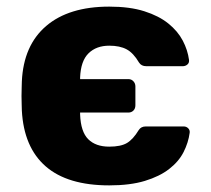

<svg xmlns="http://www.w3.org/2000/svg" viewBox="-20 -550 636 580"><path d="M310 10Q184 10 118 -47.5Q52 -105 46 -216Q46 -221 45.5 -233.5Q45 -246 45 -260Q45 -274 45.5 -286.5Q46 -299 46 -304Q51 -413 119.5 -471.5Q188 -530 310 -530Q372 -530 416 -516Q460 -502 488.5 -479Q517 -456 532 -427.5Q547 -399 551 -369Q552 -360 546 -355Q540 -350 532 -350H422Q407 -350 400 -361Q383 -390 362.5 -401Q342 -412 310 -412Q271 -412 247.5 -389Q224 -366 222 -316V-311H368Q377 -311 383 -304.5Q389 -298 389 -289V-232Q389 -222 383 -216Q377 -210 368 -210H222V-204Q224 -152 246.5 -129.5Q269 -107 310 -107Q345 -107 363.5 -118Q382 -129 399 -157Q406 -168 420 -168H535Q543 -168 548.5 -162.5Q554 -157 553 -149Q549 -119 534.5 -90.5Q520 -62 491 -39.5Q462 -17 417.5 -3.5Q373 10 310 10Z"/></svg>

Font: Fz Rubik
Style: Bold
Weight: 700
Designer: Hubert and Fischer
Foundry: Hubert and Fischer
Version: Vit hóa bi FontZin.com